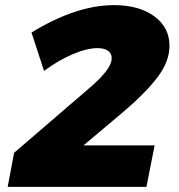

<svg xmlns="http://www.w3.org/2000/svg" viewBox="-20 -730 698 750"><path d="M456 -288 306 -162H584L552 0H10L35 -133L335 -391Q370 -421 392.5 -449.5Q415 -478 416 -499Q418 -519 403.5 -530.5Q389 -542 361 -542Q320 -542 264.5 -518.5Q209 -495 152 -453L103 -603Q278 -710 425 -710Q523 -710 582.5 -666.5Q642 -623 642 -551Q642 -489 594 -426.5Q546 -364 456 -288Z"/></svg>

Font: Gontserrat ExtraBold
Style: Italic
Weight: 800
Italic angle: -11.3°
Designer: Julieta Ulanovsky
Foundry: Julieta Ulanovsky
Version: Version 6.001